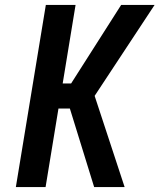

<svg xmlns="http://www.w3.org/2000/svg" viewBox="-20 -755 644 775"><path d="M44 0 165 -735H285L233 -418H267L469 -735H604L362 -368L483 0H360L262 -317H216L164 0Z"/></svg>

Font: Iosevka Extended
Style: Bold Italic
Weight: 700
Width: 7
Italic angle: -9°
Monospace: yes
Designer: Belleve Invis
Foundry: Belleve Invis
Version: Version 32.5.0; ttfautohint (v1.8.4)